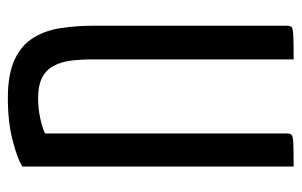

<svg xmlns="http://www.w3.org/2000/svg" viewBox="-156 -584 750 477"><g transform="rotate(90 218.5 -345.0)"><path d="M223.4 10Q163 10 127.2 -7.1Q91.3 -24.1 73.2 -53.7Q55 -83.3 49.2 -122Q43.4 -160.6 43.4 -204.3V-682.9Q43.4 -691.8 47 -695.1Q50.6 -698.4 67.9 -699.2Q85.2 -700 127 -700V-201.7Q127 -171.8 130.2 -146.5Q133.4 -121.3 143.6 -103Q153.7 -84.6 172.9 -74.9Q192.1 -65.2 223.4 -65.2Q249.6 -65.2 273.9 -70.6Q298.2 -76 311 -82.4V-683.2Q311 -692.1 314.8 -695.2Q318.6 -698.4 335.7 -699.2Q352.9 -700 393.3 -700V-26.2Q374.6 -13.9 328.6 -1.9Q282.5 10 223.4 10Z"/></g></svg>

Font: Yanone Kaffeesatz ExtraLight
Style: Regular
Weight: 200
Designer: Yanone (Cyrillic: Daniel Pouzeot, Huerta Tipografica, and Cyreal)
Foundry: Yanone
Version: Version 2.003